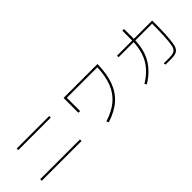

<svg xmlns="http://www.w3.org/2000/svg" viewBox="132 -1764 2735 2735"><g transform="rotate(-45 1500.0 -396.0)"><path d="M828 -635H172V-666H828ZM901 -89H100V-121H901Z M1154 -704H1837Q1834 -512 1784.5 -375Q1735 -238 1632 -146.5Q1529 -55 1364 -3L1348 -36Q1505 -85 1602.5 -168.5Q1700 -252 1748 -375.5Q1796 -499 1803 -672H1188V-405H1154Z M2826 -591V-539Q2826 -277 2804 -146Q2796 -95 2777 -66Q2758 -37 2723 -24.5Q2688 -12 2629 -12H2518L2510 -43H2625Q2675 -43 2704 -53Q2733 -63 2749 -86Q2765 -109 2772 -150Q2783 -215 2788 -317.5Q2793 -420 2793 -531V-560H2456Q2447 -363 2366.5 -230.5Q2286 -98 2130 -2L2110 -30Q2261 -123 2336.5 -248Q2412 -373 2422 -560H2118V-591H2423V-615V-790H2457V-614V-591Z"/></g></svg>

Font: IBM Plex Sans JP ExtraLight
Style: Regular
Weight: 200
Designer: Mike Abbink; Paul van der Laan; Pieter van Rosmalen; Wujin Sim; Yejin Wi; Jinhee Kim; Boomi Park; Yona Kim; Kichan Ma
Foundry: Sandoll Inc.
Version: Version 1.001